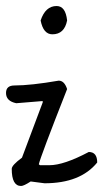

<svg xmlns="http://www.w3.org/2000/svg" viewBox="-23 -570 355 638"><path d="M172 -302Q191 -302 200 -274Q111 -48 106 -24L110 -21H141Q189 -21 272 -65Q300 -65 300 -30Q244 39 125 39L79 33Q56 48 47 48Q16 48 16 -9Q16 -21 50 -46L119 -230V-234H116L31 -227Q-3 -234 -3 -261Q-3 -286 25 -286Q79 -286 172 -302ZM165 -550Q195 -550 200 -502Q191 -456 151 -456Q121 -456 112 -502Q128 -550 165 -550Z"/></svg>

Font: Just Me Again Down Here
Style: Regular
Weight: 400
Designer: Kimberly Geswein
Foundry: Kimberly Geswein
Version: Version 1.002 2007